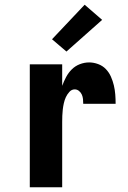

<svg xmlns="http://www.w3.org/2000/svg" viewBox="-20 -792 540 812"><path d="M106 0V-520H243V-429Q250 -448 259.5 -466Q269 -484 283.5 -498.5Q298 -513 317.5 -520.5Q337 -528 357 -528Q376 -528 395 -521Q414 -514 427.5 -500Q441 -486 449 -468Q457 -450 461.5 -431Q466 -412 467.5 -392.5Q469 -373 469 -353H332Q332 -363 331 -373Q330 -383 326 -392Q322 -401 314 -407.5Q306 -414 296 -414Q283 -414 273.5 -403.5Q264 -393 258.5 -381Q253 -369 250 -355.5Q247 -342 245.5 -329Q244 -316 243.5 -302.5Q243 -289 243 -276V0ZM261 -574 200 -626 338 -772 412 -708Z"/></svg>

Font: Iosevka SS04 Heavy
Style: Regular
Weight: 900
Monospace: yes
Designer: Belleve Invis
Foundry: Belleve Invis
Version: Version 19.0.0; ttfautohint (v1.8.4)